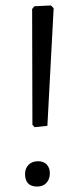

<svg xmlns="http://www.w3.org/2000/svg" viewBox="-20 -680 296 705"><path d="M167 -660 177 -650 154 -218 107 -213 99 -222 98 -647 106 -657ZM120 -88Q140 -88 151.5 -76Q163 -64 163 -44Q163 -22 150.5 -8.5Q138 5 117 5Q72 5 72 -41Q72 -62 85 -75Q98 -88 120 -88Z"/></svg>

Font: Alegreya Sans SC
Style: Regular
Weight: 400
Designer: Juan Pablo del Peral
Foundry: Huerta Tipografica
Version: Version 2.007